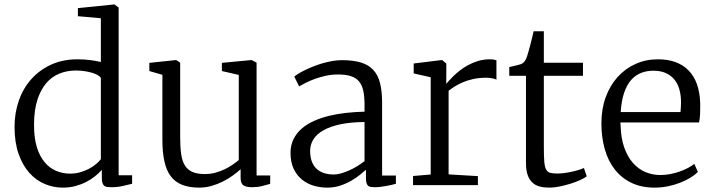

<svg xmlns="http://www.w3.org/2000/svg" viewBox="-20 -839 3238 870"><path d="M297.9 -52.2Q321.3 -52.2 343 -58.3Q364.7 -64.5 382.8 -74Q400.9 -83.5 414.8 -95.2Q428.7 -106.9 437 -117.7V-486.3Q432.6 -493.2 421.6 -499.3Q410.6 -505.4 395.3 -509.8Q379.9 -514.2 361.3 -516.8Q342.8 -519.5 323.7 -519.5Q283.7 -519.5 249.3 -505.6Q214.8 -491.7 189.7 -462.4Q164.6 -433.1 149.7 -387.5Q134.8 -341.8 134.3 -278.3Q134.3 -273.9 134.3 -270Q134.3 -214.4 146.7 -173.1Q159.2 -131.8 181.9 -104.5Q204.6 -77.1 234.6 -64.7Q264.6 -52.2 297.9 -52.2ZM264.6 11.2Q222.2 11.2 182.6 -5.4Q143.1 -22 112.8 -55.9Q82.5 -89.8 64.2 -141.8Q45.9 -193.8 45.9 -264.2Q45.9 -328.1 65.7 -384Q85.4 -439.9 122.6 -481.2Q159.7 -522.5 212.4 -546.4Q265.1 -570.3 331.1 -570.3Q360.4 -570.3 387.5 -566.9Q414.6 -563.5 437 -558.1V-756.3L333 -765.6V-802.2L496.6 -818.8H499L517.6 -804.7V-44.9H578.6V-6.3Q559.1 -1.5 535.6 3.9Q512.2 9.3 483.4 9.3Q473.1 9.3 465.1 8.1Q457 6.8 451.9 2.4Q446.8 -2 444.1 -10.5Q441.4 -19 441.4 -33.7V-69.3Q428.2 -54.7 410.2 -40Q392.1 -25.4 369.9 -14.2Q347.7 -2.9 321.3 4.2Q294.9 11.2 264.6 11.2Z M715.8 -500 656.7 -517.1V-554.2L777.8 -566.9H778.3L796.4 -555.2V-217.8Q796.4 -173.3 800.8 -141.6Q805.2 -109.9 817.6 -89.6Q830.1 -69.3 852.1 -59.8Q874 -50.3 908.7 -50.3Q933.1 -50.3 955.8 -56.4Q978.5 -62.5 998.3 -72Q1018.1 -81.5 1034.2 -92.8Q1050.3 -104 1062 -113.8V-499.5L985.4 -517.1V-554.2L1119.1 -566.9H1120.1L1142.6 -555.2V-43.9H1204.6L1204.1 -5.9Q1187 -1 1167.2 4.2Q1147.5 9.3 1121.1 9.3Q1096.7 9.3 1083.5 1Q1070.3 -7.3 1070.3 -33.2V-72.3Q1055.7 -58.6 1034.9 -43.7Q1014.2 -28.8 990 -16.6Q965.8 -4.4 938.7 3.4Q911.6 11.2 883.8 11.2Q837.4 11.2 805.4 -1.5Q773.4 -14.2 753.7 -40.5Q733.9 -66.9 724.9 -107.9Q715.8 -148.9 715.8 -206.1Z M1385.3 -155.8Q1385.3 -126 1393.6 -105.5Q1401.9 -85 1416.5 -72.3Q1431.2 -59.6 1450.7 -54Q1470.2 -48.3 1493.2 -48.3Q1508.3 -48.3 1526.1 -53.5Q1543.9 -58.6 1562.5 -66.9Q1581.1 -75.2 1598.9 -86.2Q1616.7 -97.2 1631.8 -108.9V-286.1Q1569.3 -285.6 1522.9 -275.9Q1476.6 -266.1 1446 -249Q1415.5 -231.9 1400.4 -208Q1385.3 -184.1 1385.3 -155.8ZM1296.4 -146Q1296.4 -180.7 1309.8 -208Q1323.2 -235.4 1346.7 -255.9Q1370.1 -276.4 1402.1 -290.8Q1434.1 -305.2 1471.4 -314.2Q1508.8 -323.2 1549.6 -327.6Q1590.3 -332 1631.8 -333V-364.3Q1631.8 -401.4 1626.2 -427.5Q1620.6 -453.6 1606.9 -470Q1593.3 -486.3 1570.1 -493.9Q1546.9 -501.5 1511.7 -501.5Q1482.4 -501.5 1455.8 -495.6Q1429.2 -489.7 1406.5 -481.4Q1383.8 -473.1 1365.7 -463.9Q1347.7 -454.6 1335.9 -447.8H1335.4L1313.5 -491.7Q1317.9 -496.1 1329.3 -503.4Q1340.8 -510.7 1357.2 -519Q1373.5 -527.3 1393.8 -535.6Q1414.1 -543.9 1436.5 -550.8Q1459 -557.6 1482.7 -562Q1506.3 -566.4 1529.3 -566.4Q1580.1 -566.4 1615 -555.9Q1649.9 -545.4 1671.4 -522.2Q1692.9 -499 1702.1 -462.4Q1711.4 -425.8 1711.4 -373V-43.5H1773.9V-6.3Q1765.6 -3.9 1754.2 -1.2Q1742.7 1.5 1730 3.7Q1717.3 5.9 1704.3 7.6Q1691.4 9.3 1680.2 9.3Q1669.4 9.3 1661.4 8.3Q1653.3 7.3 1648.2 2.9Q1643.1 -1.5 1640.6 -10Q1638.2 -18.6 1638.2 -33.2V-69.8Q1628.9 -61.5 1612.3 -47.9Q1595.7 -34.2 1573.2 -21Q1550.8 -7.8 1522.9 1.7Q1495.1 11.2 1463.4 11.2Q1430.2 11.2 1399.9 2Q1369.6 -7.3 1346.7 -26.6Q1323.7 -45.9 1310.1 -75.4Q1296.4 -105 1296.4 -146Z M1851.6 -41.5 1931.6 -48.3V-488.8L1854.5 -506.3V-551.3L1981 -566.9H1983.4L2002.4 -551.3V-516.1L2002 -459.5H2002.4Q2005.4 -462.9 2013.4 -472.2Q2021.5 -481.4 2034.2 -493.9Q2046.9 -506.3 2064 -519.8Q2081.1 -533.2 2102.1 -544.4Q2123 -555.7 2147.5 -563Q2171.9 -570.3 2199.7 -570.3Q2210 -570.3 2217 -569.1Q2224.1 -567.9 2229.5 -565.9V-478Q2226.1 -480.5 2212.9 -483.6Q2199.7 -486.8 2183.6 -486.8Q2151.4 -486.8 2124.8 -481Q2098.1 -475.1 2077.1 -466.1Q2056.2 -457 2040 -446.8Q2023.9 -436.5 2012.7 -427.7V-48.8L2145.5 -41V0H1851.6Z M2363.3 -495.6H2287.6V-535.2Q2293.9 -536.6 2302.7 -538.6Q2311.5 -540.5 2320.1 -542.7Q2328.6 -544.9 2335.7 -546.9Q2342.8 -548.8 2345.7 -550.8Q2353.5 -555.7 2358.6 -563Q2363.8 -570.3 2367.7 -582Q2370.6 -590.8 2375.2 -607.2Q2379.9 -623.5 2384.5 -641.4Q2389.2 -659.2 2392.8 -674.8Q2396.5 -690.4 2397.9 -697.3H2444.3V-554.7H2621.6V-495.6H2444.3V-172.4Q2444.3 -130.4 2446.3 -106.4Q2448.2 -82.5 2454.8 -70.6Q2461.4 -58.6 2473.6 -55.7Q2485.8 -52.7 2506.3 -52.7H2506.8Q2522 -52.7 2539.3 -55.2Q2556.6 -57.6 2573 -61.3Q2589.4 -64.9 2603.3 -69.3Q2617.2 -73.7 2625.5 -77.6H2626L2638.7 -40Q2627.9 -31.7 2607.9 -22.7Q2587.9 -13.7 2564.2 -6.3Q2540.5 1 2515.6 6.1Q2490.7 11.2 2470.2 11.2H2469.2Q2444.8 11.2 2425.3 6.1Q2405.8 1 2392.1 -12Q2378.4 -24.9 2370.8 -46.4Q2363.3 -67.9 2363.3 -100.6Z M3063.5 -331.1Q3064.5 -341.8 3065.2 -353Q3065.9 -364.3 3065.9 -375.5Q3065.9 -406.2 3058.8 -432.4Q3051.8 -458.5 3036.6 -477.5Q3021.5 -496.6 2997.8 -507.6Q2974.1 -518.6 2940.9 -518.6Q2911.1 -518.6 2885.5 -508.8Q2859.9 -499 2840.3 -477.1Q2820.8 -455.1 2808.3 -419.2Q2795.9 -383.3 2792.5 -331.1ZM2705.1 -280.3Q2705.1 -344.7 2724.4 -397.9Q2743.7 -451.2 2778.1 -489.5Q2812.5 -527.8 2859.4 -549.1Q2906.2 -570.3 2961.4 -570.3Q3050.3 -570.3 3099.9 -520Q3149.4 -469.7 3152.8 -372.1Q3152.8 -362.3 3152.8 -353.5Q3152.8 -335.9 3152.3 -322.3Q3151.4 -300.8 3147.5 -284.2H2791.5Q2791.5 -281.2 2791.5 -278.1Q2791.5 -274.9 2792 -272Q2793.5 -213.9 2808.3 -171.4Q2823.2 -128.9 2847.7 -101.1Q2872.1 -73.2 2904.1 -59.6Q2936 -45.9 2972.2 -45.9Q2993.7 -45.9 3015.9 -50Q3038.1 -54.2 3058.6 -61.3Q3079.1 -68.4 3096.7 -77.6Q3114.3 -86.9 3126 -96.7L3142.1 -60.1Q3127.9 -45.4 3106.2 -32.5Q3084.5 -19.5 3058.6 -9.8Q3032.7 0 3003.9 5.6Q2975.1 11.2 2946.3 11.2Q2886.7 11.2 2841.8 -10.3Q2796.9 -31.7 2766.4 -70.3Q2735.8 -108.9 2720.5 -162.6Q2705.1 -216.3 2705.1 -280.3Z"/></svg>

Font: MerriweatherLight
Style: Regular
Weight: 300
Designer: Eben Sorkin ( sorkintype@gmail.com )
Foundry: Eben Sorkin
Version: Version 1.055; ttfautohint (v1.4.1)